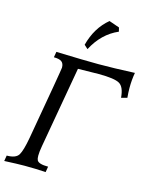

<svg xmlns="http://www.w3.org/2000/svg" viewBox="-144 -1035 878 1122"><g transform="rotate(15 295.0 -474.5)"><path d="M243.7 0Q182.1 -3.9 115.7 -3.9Q74.2 -3.9 -6.8 0L-1 -34.2Q53.7 -34.2 70.6 -61.5Q87.4 -88.9 101.6 -168.5Q178.2 -603 178.2 -614.3Q178.2 -639.2 163.8 -649.9Q149.4 -660.6 116.7 -660.6L122.6 -694.8Q298.3 -689 378.9 -689Q468.8 -689 597.7 -694.8Q589.8 -650.9 589.8 -602.5Q589.8 -573.7 592.8 -543L557.1 -533.2Q552.2 -597.7 521.7 -615.7Q491.2 -633.8 394 -633.8Q356.9 -633.8 270 -631.8L183.6 -140.1Q177.2 -104.5 177.2 -82Q177.2 -63.5 181.6 -54.7Q191.4 -34.2 249.5 -34.2ZM293.9 -757.3 271.5 -777.8Q299.8 -886.2 376 -949.2L439 -927.2L444.8 -903.3Q348.6 -861.8 293.9 -757.3Z"/></g></svg>

Font: Kelvinch
Style: Italic
Weight: 400
Italic angle: -10°
Designer: Paul James Miller
Foundry: High-Logic / Made with FontCreator
Version: Version 3.40;July 22, 2017;FontCreator 11.0.0.2388 64-bit